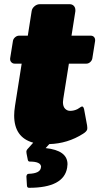

<svg xmlns="http://www.w3.org/2000/svg" viewBox="-20 -670 482 915"><path d="M105.8 170.8Q107.5 158.3 116.7 158.3Q170.8 156.7 175 129.2Q175 128.3 175 126.7L175.8 125.8Q175.8 100 121.7 100Q114.2 100 112.5 91.7L106.7 62.5Q105.8 59.2 105.8 54.2V50.8Q106.7 45.8 110 41.7L138.3 10Q47.5 -15 47.5 -120Q47.5 -139.2 51.7 -166.7L83.3 -366.7H50Q40.8 -366.7 34.6 -372.9Q28.3 -379.2 28.3 -387.5V-391.7L41.7 -475Q43.3 -485 52.1 -492.5Q60.8 -500 70.8 -500H112.5L130.8 -616.7Q132.5 -630 144.2 -640Q155.8 -650 170 -650H311.7Q324.2 -650 331.7 -642.1Q339.2 -634.2 339.2 -621.7V-616.7L320.8 -500H412.5Q421.7 -500 427.5 -494.2Q433.3 -488.3 433.3 -479.2V-475L420 -391.7Q418.3 -381.7 410 -374.2Q401.7 -366.7 391.7 -366.7H308.3L281.7 -200Q280 -188.3 280 -183.3Q280 -162.5 290 -152.1Q300 -141.7 314.2 -141.7Q332.5 -141.7 349.2 -150Q352.5 -151.7 357.1 -155Q361.7 -158.3 365.4 -160.4Q369.2 -162.5 371.7 -162.5Q377.5 -162.5 380.8 -149.2L395 -72.5Q396.7 -59.2 395.8 -54.2Q393.3 -43.3 375.8 -32.5Q302.5 14.2 215 16.7L197.5 35.8Q301.7 46.7 301.7 112.5Q301.7 117.5 300 129.2Q284.2 225 118.3 225Q108.3 225 108.3 212.5Z"/></svg>

Font: BoonTook Mon
Style: Italic
Weight: 400
Italic angle: -9°
Designer: Sungsit Sawaiwan
Foundry: FontUni
Version: Version 3.0